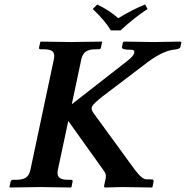

<svg xmlns="http://www.w3.org/2000/svg" viewBox="-20 -832 827 854"><path d="M473.1 -696.8Q446.3 -741.2 392.6 -792L412.6 -812Q467.3 -785.6 505.9 -751Q570.8 -790.5 625.5 -812L636.2 -792Q578.6 -754.4 516.1 -696.8ZM237.3 -76.2Q232.4 -54.2 242.7 -43.2Q252.9 -32.2 282.7 -32.2H296.9Q304.7 -32.2 302.7 -22.9L297.9 0L295.4 2Q195.8 0 160.2 0L23.4 2L22 0L26.9 -22.9Q28.8 -31.7 36.6 -32.2H50.8Q80.6 -32.2 95.2 -42Q109.9 -51.8 115.2 -76.2L219.7 -568.8Q224.6 -592.8 214.4 -602.8Q204.1 -612.8 174.3 -612.8H160.2Q152.3 -612.8 153.8 -621.1L159.2 -645L161.6 -647Q258.3 -645 296.9 -645L432.6 -647L434.1 -645L429.2 -621.1Q427.7 -613.3 420.4 -612.8H405.3Q376 -612.8 361.3 -602.1Q346.7 -591.3 341.8 -568.8L299.3 -368.2L548.8 -563Q578.1 -585.9 577.6 -601.6Q577.1 -611.3 560.1 -610.8Q551.3 -610.8 544.7 -611.3Q538.1 -611.8 532.5 -613Q526.9 -614.3 524.2 -616.9Q521.5 -619.6 522.5 -623L526.9 -644L531.7 -647Q626.5 -645 665 -645L782.7 -647L787.1 -644L782.2 -623Q780.3 -612.8 750 -610.8Q695.3 -602.5 621.6 -543.9L437 -403.8Q398.4 -373.5 390.6 -360.4Q382.8 -347.2 394.5 -331.1L579.6 -77.1Q611.8 -34.2 631.3 -34.2H649.4Q659.7 -34.2 661.9 -31.5Q664.1 -28.8 662.6 -22L658.2 0L654.8 2Q563 0 524.9 0L445.8 2L442.4 -2L447.8 -27.8Q451.7 -41 450.9 -51.3Q450.2 -61.5 442.4 -71.8L283.7 -293.9Z"/></svg>

Font: Linux Libertine Slanted
Style: Semibold Slanted
Weight: 600
Designer: Philipp H. Poll
Foundry: Philipp H. Poll
Version: Version 5.1.1